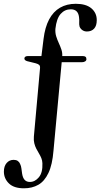

<svg xmlns="http://www.w3.org/2000/svg" viewBox="-80 -750 530 1012"><path d="M248 -452.5 202 43.5Q196 118.5 175.2 162Q154.5 205.5 122 224Q89.5 242.5 46.5 242.5Q-6.5 242.5 -33 216.8Q-59.5 191 -59.5 154.5Q-59.5 126 -45 109.2Q-30.5 92.5 -8 92.5Q5 92.5 13.5 98.2Q22 104 26 114Q31.5 125.5 32.8 137.8Q34 150 36.5 165Q40 187.5 50 198.2Q60 209 77.5 209Q104.5 209 125 184.2Q145.5 159.5 143.5 110.5Q143 96 137.8 83.2Q132.5 70.5 125.2 58.5Q118 46.5 111.2 33.5Q104.5 20.5 100.8 5.2Q97 -10 98.5 -29.5L131 -390.5Q132 -402.5 126.5 -407.8Q121 -413 108 -416.5L63.5 -427.5Q48.5 -432 48.5 -441.5Q48.5 -447.5 53.2 -451Q58 -454.5 67 -454.5H152L135 -427L149.5 -544.5Q157 -606.5 179 -647.8Q201 -689 236.5 -709.5Q272 -730 319.5 -730Q373.5 -730 401.8 -706Q430 -682 430 -644Q430 -614 416 -599Q402 -584 378 -584Q365 -584 354.8 -590.8Q344.5 -597.5 339.5 -609.5Q336.5 -622 337.5 -632.8Q338.5 -643.5 336.5 -660Q334 -680.5 323.2 -690.8Q312.5 -701 293 -701Q261.5 -701 239.8 -676.8Q218 -652.5 212 -598Q210.5 -577 216.2 -558.5Q222 -540 230 -522.8Q238 -505.5 243.8 -488.2Q249.5 -471 248 -452.5ZM223.5 -422 228 -454.5H356.5Q365.5 -454.5 370.5 -450.8Q375.5 -447 375.5 -438Q375.5 -431 368.8 -426.5Q362 -422 350.5 -422Z"/></svg>

Font: Fraunces 48pt
Style: Regular
Weight: 400
Version: Version 1.000;[b76b70a41]